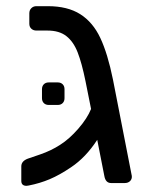

<svg xmlns="http://www.w3.org/2000/svg" viewBox="-20 -593 484 622"><path d="M384 0H340Q322 0 318 -23L295 -140Q258 -83 210 -51Q173 -26 141 -12.5Q109 1 73 8L66 9Q49 9 49 -7V-54Q49 -71 70 -79Q73 -80 109.5 -92.5Q146 -105 175 -124Q205 -143 234 -176.5Q263 -210 275 -240L257 -330Q245 -389 231.5 -423.5Q218 -458 195 -476Q172 -494 134 -494H98Q88 -494 81.5 -500Q75 -506 75 -516V-550Q75 -560 81.5 -566.5Q88 -573 98 -573H135Q199 -573 240 -547Q281 -521 305 -470Q329 -419 346 -335L407 -23Q408 -13 401.5 -6.5Q395 0 384 0ZM116 -275V-304Q116 -314 122 -320Q128 -326 138 -326H167Q177 -326 183 -320Q189 -314 189 -304V-275Q189 -265 183 -259Q177 -253 167 -253H138Q128 -253 122 -259Q116 -265 116 -275Z"/></svg>

Font: Contemporary
Style: Regular
Weight: 400
Designer: Victor Tran
Foundry: Victor Tran
Version: Version 1.100